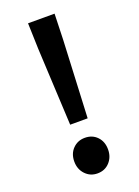

<svg xmlns="http://www.w3.org/2000/svg" viewBox="-147 -820 650 898"><g transform="rotate(-20 178.5 -371.5)"><path d="M135 -244 116 -628 112 -757H244L240 -628L222 -244ZM178 14Q142 14 118 -11.5Q94 -37 94 -75Q94 -114 118 -138.5Q142 -163 178 -163Q215 -163 238.5 -138.5Q262 -114 262 -75Q262 -37 238.5 -11.5Q215 14 178 14Z"/></g></svg>

Font: Noto Sans TC SemiBold
Style: Regular
Weight: 600
Designer: Ryoko NISHIZUKA  (kana, bopomofo & ideographs); Paul D. Hunt (Latin, Greek & Cyrillic); Sandoll Communications , Soo-you
Foundry: Adobe
Version: Version 2.004-H2;hotconv 1.0.118;makeotfexe 2.5.65603